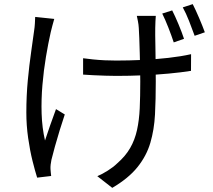

<svg xmlns="http://www.w3.org/2000/svg" viewBox="-20 -842 1040 936"><path d="M739.5 -764.8Q738.5 -752.5 737.8 -737.7Q737.1 -723 736.8 -706Q736.4 -694.7 736.7 -670Q737 -645.2 737.6 -613.7Q738.2 -582.1 738.5 -549.4Q738.8 -516.6 739.1 -488.7Q739.4 -460.8 739.4 -444Q739.4 -357.7 735.6 -283.7Q731.7 -209.8 713 -146Q694.3 -82.3 650.5 -27.6Q606.7 27.1 527.3 73.8L454.4 16.9Q477.9 7.2 505.4 -10.2Q533 -27.6 551.3 -45.6Q591.6 -80.6 614.4 -120.2Q637.3 -159.9 647.9 -207.9Q658.5 -255.9 661.2 -314.2Q663.8 -372.4 663.8 -444.4Q663.8 -468.3 663.2 -505.8Q662.6 -543.3 661.3 -583.5Q660 -623.7 659 -656.8Q658 -689.9 656.6 -705.4Q655.6 -722.6 652.5 -738Q649.4 -753.4 647 -764.8ZM385.1 -558.1Q406.8 -555.1 433.9 -552.3Q461.1 -549.5 490.4 -548.1Q519.7 -546.8 546.3 -546.8Q608 -546.8 673.4 -549.8Q738.7 -552.8 800.2 -559.8Q861.7 -566.7 911.5 -577.9L911.1 -496.6Q863.3 -488.9 802.8 -483.3Q742.3 -477.6 676.7 -474.8Q611.2 -472 547.3 -472Q523.6 -472 493.7 -473Q463.8 -474 435.5 -475.3Q407.2 -476.6 385.1 -478.3ZM244.5 -749.8Q240.6 -736.1 235.6 -717.9Q230.7 -699.6 227.3 -685Q215 -630.9 204 -564.9Q192.9 -498.8 186.9 -428.2Q180.8 -357.6 182.9 -288.3Q185.1 -218.9 199.4 -157.1Q210 -189.1 224.5 -231Q238.9 -272.8 253 -310.1L295.8 -284Q284.1 -249.8 271.2 -207.5Q258.3 -165.2 247.4 -126.4Q236.5 -87.7 230.7 -62.8Q228.3 -52 226.9 -39.2Q225.6 -26.5 226.2 -17.9Q226.8 -10.5 227.6 -1.1Q228.4 8.2 229.4 15.9L161.1 24Q151.3 -6.6 138.6 -57.2Q126 -107.9 117.2 -169.3Q108.4 -230.8 108.4 -293Q108.4 -374.8 115.5 -450.1Q122.7 -525.5 131.8 -588.3Q140.9 -651.1 146.3 -692.4Q149.1 -709.9 150.1 -728Q151.1 -746 151.5 -759.5ZM819.4 -791.3Q833.4 -764 850.2 -723.8Q867 -683.6 877.1 -652.8L827 -635.3Q816.3 -667.7 800.8 -707.5Q785.2 -747.3 770.9 -775.9ZM919.5 -821.9Q933.5 -794.6 950.5 -754.8Q967.5 -715 978.6 -684.6L928.9 -667.5Q917 -700.7 901.8 -739.4Q886.6 -778.1 871 -806Z"/></svg>

Font: Noto Sans KR Thin
Style: Regular
Weight: 100
Designer: Ryoko NISHIZUKA 西塚涼子 (kana, bopomofo & ideographs); Paul D. Hunt (Latin, Greek & Cyrillic); Sandoll Communications 산돌커뮤니
Foundry: Adobe
Version: Version 2.004-H2;hotconv 1.0.118;makeotfexe 2.5.65603